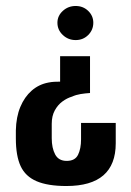

<svg xmlns="http://www.w3.org/2000/svg" viewBox="-20 -517 439 642"><path d="M281 -329V-206Q265 -205 249.5 -202.5Q234 -200 221 -194Q204 -189 188.5 -177.5Q173 -166 163 -147.5Q153 -129 153 -103V-55Q153 -22 164.5 -0.5Q176 21 203 21Q231 21 241 0.5Q251 -20 251 -51V-106H367V-38Q367 105 202 105Q140 105 102.5 89Q65 73 49 38.5Q33 4 33 -54V-81Q34 -126 48 -159.5Q62 -193 86 -214Q110 -235 142 -241Q152 -243 161.5 -243.5Q171 -244 181 -244V-329ZM233 -497Q258 -497 275 -480.5Q292 -464 292 -441Q292 -417 275 -400Q258 -383 233 -383Q208 -383 190 -400Q172 -417 172 -441Q172 -464 190 -480.5Q208 -497 233 -497Z"/></svg>

Font: Alumni Sans
Style: Bold
Weight: 700
Designer: Robert E. Leuschke
Foundry: Robert E. Leuschke
Version: Version 1.018